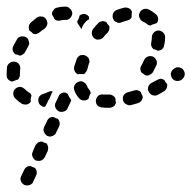

<svg xmlns="http://www.w3.org/2000/svg" viewBox="-30 -300 577 579"><path d="M81 221Q81 218 80 214Q79 212 78 210Q77 208 75 206Q72 205 69 204Q66 203 63 201Q57 200 51 203Q46 206 43 212L34 231Q30 238 33 246Q36 254 44 258Q47 259 51 259Q55 260 59 258Q63 257 66 254Q69 252 70 248L79 229Q81 225 81 221ZM115 143Q114 137 110 132Q106 131 103 130Q100 129 98 127Q95 127 93 127Q91 127 89 128Q85 129 82 132Q79 135 77 138L69 157Q65 165 68 172Q71 180 78 184Q82 185 86 185Q90 186 94 184Q97 183 100 180Q103 178 105 174L114 155Q116 149 115 143ZM148 82V81Q150 78 150 74Q150 70 149 66Q148 64 147 62Q146 60 144 58Q141 58 138 56Q135 55 132 53Q126 52 120 55Q115 58 112 64V65L103 83Q102 87 101 91Q101 95 103 98Q104 102 107 105Q109 108 113 110Q116 111 120 112Q124 112 128 110Q132 109 135 106Q138 104 139 100ZM184 5Q184 3 185 2Q178 -7 174 -17Q173 -18 173 -18Q170 -19 167 -21Q165 -21 162 -21Q160 -21 158 -20Q154 -19 151 -16Q148 -13 147 -10L138 9Q134 17 137 24Q140 32 148 36Q155 39 163 36Q171 34 174 26L183 7Q184 6 184 5ZM308 23Q305 25 301 25Q297 25 293 25Q285 25 278 24Q274 24 270 22Q267 21 264 18Q261 15 260 11Q259 7 259 3Q260 -5 266 -11Q272 -16 281 -15Q287 -15 293 -15Q296 -15 300 -15Q305 -15 310 -12Q315 -9 318 -4Q318 1 319 7Q319 8 320 9Q319 12 318 14Q316 17 315 19Q312 22 308 23ZM113 9 106 22Q103 22 100 22Q97 21 95 19Q91 17 89 14Q87 11 86 7Q84 -1 88 -8Q93 -15 101 -17Q108 -19 116 -23Q119 -24 122 -25Q126 -25 129 -24Q128 -22 126 -19L118 0Q117 1 116 2Q114 5 113 9ZM393 7Q396 5 398 1Q399 -1 400 -4Q401 -7 400 -9Q400 -11 399 -12Q396 -17 395 -22Q391 -26 385 -28Q380 -29 374 -27Q365 -24 356 -22Q348 -20 343 -13Q339 -6 341 2Q342 6 344 9Q346 12 350 14Q353 16 357 17Q361 18 365 17Q376 14 386 11Q390 10 393 7ZM15 -4Q10 -10 10 -18Q10 -27 16 -32Q22 -38 31 -38Q39 -37 45 -31Q50 -26 56 -22Q59 -20 62 -18Q64 -15 65 -12Q64 -8 63 -4Q62 1 63 6Q59 13 51 15Q43 16 36 13Q25 6 15 -4ZM194 -28Q191 -35 195 -43Q198 -50 206 -53Q210 -55 214 -55Q218 -55 221 -53Q225 -51 228 -48Q230 -45 232 -42Q234 -35 238 -31Q241 -28 242 -25Q243 -22 244 -19Q242 -17 241 -14Q238 -8 237 -2Q231 3 223 3Q215 3 209 -3Q199 -14 194 -28ZM473 -35Q475 -41 474 -47Q472 -49 470 -51Q468 -55 466 -58Q465 -59 463 -60Q461 -61 459 -62Q455 -63 452 -62Q448 -61 444 -59Q435 -54 427 -50Q423 -48 421 -45Q418 -42 417 -38Q416 -34 416 -30Q417 -26 419 -23Q423 -15 430 -13Q438 -10 446 -14Q455 -19 465 -25Q470 -28 473 -35ZM-9 -66Q-10 -70 -10 -74Q-10 -85 -9 -97Q-8 -105 -1 -110Q5 -115 14 -114Q22 -113 27 -107Q32 -100 31 -92Q30 -83 30 -73Q30 -70 28 -66Q27 -63 24 -60Q19 -59 15 -57Q11 -56 7 -54Q4 -54 1 -56Q-2 -57 -5 -60Q-7 -62 -9 -66ZM527 -74Q528 -82 523 -89Q521 -92 518 -94Q514 -96 510 -97Q506 -97 503 -97Q499 -96 495 -93L494 -92Q490 -90 488 -86Q486 -83 485 -79Q485 -75 486 -71Q487 -67 489 -64Q494 -57 502 -56Q510 -55 517 -59L519 -61Q525 -65 527 -74ZM393 -95Q394 -98 396 -102Q401 -110 405 -120Q409 -127 417 -130Q425 -132 432 -129Q439 -125 442 -117Q445 -109 441 -102Q436 -92 431 -82Q427 -77 421 -74Q415 -71 408 -73Q408 -74 407 -74Q402 -78 397 -81Q396 -82 395 -84Q395 -85 394 -87Q393 -91 393 -95ZM201 -121Q202 -125 205 -128Q208 -131 211 -133Q215 -134 219 -134Q223 -135 226 -133Q230 -132 233 -129Q236 -127 238 -123Q239 -119 240 -115Q240 -111 238 -108Q235 -98 233 -90Q232 -86 229 -83Q227 -79 224 -77Q223 -77 223 -77Q222 -77 222 -76Q218 -77 214 -77Q209 -77 205 -76Q198 -79 195 -86Q192 -93 194 -100Q197 -110 201 -121ZM8 -153Q8 -157 10 -161Q15 -171 21 -181Q23 -185 26 -187Q29 -189 33 -190Q37 -191 41 -190Q45 -190 48 -188Q52 -186 54 -183Q56 -179 57 -175Q58 -172 58 -168Q57 -164 55 -160Q50 -152 46 -144Q44 -139 39 -136Q35 -133 30 -132Q23 -136 16 -136Q16 -136 16 -137Q14 -138 12 -141Q10 -143 9 -146Q8 -149 8 -153ZM426 -163Q425 -167 426 -171Q428 -180 428 -188Q428 -196 434 -202Q440 -208 449 -208Q457 -207 463 -201Q468 -195 468 -187Q468 -175 465 -163Q464 -156 458 -151Q452 -147 445 -147Q444 -148 442 -149Q437 -151 432 -152Q431 -153 431 -154Q430 -155 429 -156Q427 -159 426 -163ZM299 -209Q300 -213 300 -217Q300 -218 300 -219Q300 -220 300 -221Q299 -221 299 -222Q294 -227 291 -233Q285 -237 278 -236Q271 -235 266 -230Q258 -222 251 -213Q246 -206 247 -198Q248 -190 254 -185Q257 -182 261 -181Q265 -180 269 -181Q273 -181 276 -183Q280 -185 282 -188Q288 -196 295 -202Q297 -205 299 -209ZM81 -247Q84 -249 88 -250Q92 -251 96 -250Q100 -250 103 -248Q107 -246 109 -242Q111 -239 112 -235Q113 -232 113 -228Q112 -224 110 -220Q108 -217 105 -214Q97 -209 90 -203Q87 -200 83 -199Q80 -197 76 -197Q74 -197 73 -198Q72 -198 70 -198Q66 -203 60 -207Q60 -207 59 -207Q56 -214 57 -221Q58 -227 63 -232Q72 -240 81 -247ZM237 -251Q232 -257 224 -258Q216 -258 210 -253Q209 -248 207 -243Q205 -239 203 -236Q203 -232 204 -230Q206 -227 208 -224Q212 -219 215 -212Q215 -212 215 -212Q215 -212 215 -212L220 -223Q224 -230 230 -236Q234 -240 239 -242Q238 -246 238 -250Q238 -251 237 -251ZM401 -235Q394 -238 391 -246Q387 -253 391 -261Q394 -269 402 -272Q409 -275 417 -272Q430 -266 440 -257Q443 -255 445 -251Q446 -248 447 -244Q447 -240 446 -236Q445 -233 442 -230Q438 -229 433 -227Q428 -226 424 -223Q421 -223 419 -224Q416 -225 414 -227Q408 -232 401 -235ZM337 -233Q333 -231 329 -231Q325 -231 322 -233Q318 -234 315 -237Q312 -240 311 -244Q308 -251 311 -259Q314 -267 322 -270Q333 -274 345 -277Q352 -278 359 -275Q366 -271 368 -264Q367 -259 367 -254Q367 -251 367 -248Q365 -244 361 -241Q358 -239 353 -238Q345 -236 337 -233ZM135 -274Q138 -276 142 -277Q154 -280 164 -280Q166 -280 168 -280Q172 -280 176 -278Q179 -276 182 -273Q185 -271 186 -267Q188 -263 188 -259Q187 -251 181 -245Q175 -239 167 -240Q165 -240 164 -240Q158 -240 152 -238Q147 -237 142 -238Q137 -239 134 -243Q131 -250 127 -256Q127 -259 127 -262Q128 -265 130 -268Q132 -271 135 -274Z"/></svg>

Font: FRB American Cursive Dashed
Style: Bold Italic
Weight: 700
Italic angle: -25°
Version: Version 2.0;Modular Font Editor K font №1